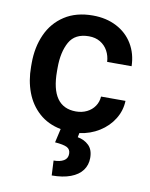

<svg xmlns="http://www.w3.org/2000/svg" viewBox="-85 -601 694 887"><g transform="rotate(10 261.5 -157.5)"><path d="M380.4 -175.8H495.1Q493.7 -129.9 469.2 -90.3Q444.8 -50.8 403.3 -24.9Q361.8 1 311 7.8L307.1 27.8Q338.4 33.2 359.4 53.5Q380.4 73.7 380.4 112.3Q380.4 145.5 362.1 170.4Q343.8 195.3 307.4 209Q271 222.7 219.2 222.7L215.8 153.3Q245.6 153.3 263.4 142.8Q281.2 132.3 281.2 110.4Q281.2 89.4 264.6 80.8Q248 72.3 208 69.3L222.7 4.4Q162.1 -7.3 120.6 -44.4Q79.1 -81.5 58.6 -136Q38.1 -190.4 38.1 -255.9V-272.5Q38.1 -347.2 65.2 -407.5Q92.3 -467.8 146.5 -502.9Q200.7 -538.1 278.8 -538.1Q341.8 -538.1 390.4 -512.9Q439 -487.8 466.3 -442.4Q493.7 -397 495.1 -338.4H380.4Q378.9 -366.7 366.2 -389.9Q353.5 -413.1 330.8 -426.8Q308.1 -440.4 277.3 -440.4Q212.4 -440.4 186 -393.1Q159.7 -345.7 159.7 -272.5V-255.9Q159.7 -87.9 277.8 -87.9Q305.7 -87.9 328.6 -99.1Q351.6 -110.4 365.2 -130.4Q378.9 -150.4 380.4 -175.8Z"/></g></svg>

Font: Heebo Medium
Style: Regular
Weight: 500
Designer: Oded Ezer
Foundry: Meir Sadan
Version: Version 2.001; ttfautohint (v1.5.14-ce02) -l 8 -r 50 -G 200 